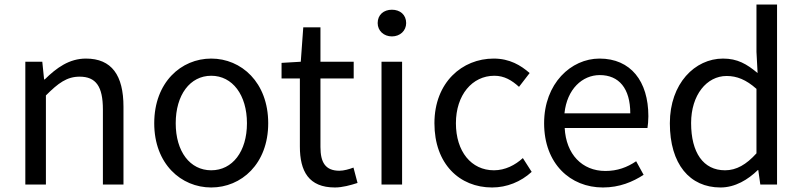

<svg xmlns="http://www.w3.org/2000/svg" viewBox="-20 -816 3549 849"><path d="M92 0H183V-394C238 -449 276 -477 332 -477C404 -477 435 -434 435 -332V0H526V-344C526 -483 474 -557 360 -557C286 -557 230 -516 178 -465H175L167 -543H92Z M914 13C1047 13 1166 -91 1166 -271C1166 -452 1047 -557 914 -557C781 -557 662 -452 662 -271C662 -91 781 13 914 13ZM914 -63C820 -63 757 -146 757 -271C757 -396 820 -481 914 -481C1008 -481 1072 -396 1072 -271C1072 -146 1008 -63 914 -63Z M1461 13C1494 13 1530 3 1561 -7L1543 -75C1525 -68 1500 -61 1481 -61C1418 -61 1397 -99 1397 -166V-469H1544V-543H1397V-695H1321L1310 -543L1225 -538V-469H1306V-168C1306 -59 1345 13 1461 13Z M1667 0H1758V-543H1667ZM1713 -655C1749 -655 1776 -680 1776 -714C1776 -751 1749 -773 1713 -773C1677 -773 1650 -751 1650 -714C1650 -680 1677 -655 1713 -655Z M2156 13C2221 13 2283 -12 2331 -56L2292 -117C2258 -86 2214 -63 2164 -63C2064 -63 1996 -146 1996 -271C1996 -396 2068 -481 2166 -481C2210 -481 2243 -461 2275 -432L2322 -493C2283 -527 2234 -557 2163 -557C2024 -557 1901 -452 1901 -271C1901 -91 2012 13 2156 13Z M2646 13C2720 13 2778 -12 2826 -43L2793 -103C2753 -76 2710 -60 2657 -60C2554 -60 2483 -134 2477 -250H2843C2845 -263 2847 -282 2847 -302C2847 -457 2769 -557 2631 -557C2505 -557 2386 -447 2386 -271C2386 -92 2502 13 2646 13ZM2476 -315C2487 -422 2555 -484 2632 -484C2717 -484 2767 -425 2767 -315Z M3166 13C3231 13 3288 -22 3331 -64H3333L3342 0H3416V-796H3325V-587L3330 -493C3282 -533 3241 -557 3177 -557C3053 -557 2942 -447 2942 -271C2942 -90 3030 13 3166 13ZM3186 -63C3090 -63 3036 -141 3036 -272C3036 -396 3105 -480 3193 -480C3238 -480 3279 -464 3325 -423V-138C3280 -88 3236 -63 3186 -63Z"/></svg>

Font: Source Han Sans KR Regular
Style: Regular
Weight: 400
Designer: Ryoko NISHIZUKA (kana & ideographs); Paul D. Hunt (Latin, Greek & Cyrillic); Wenlong ZHANG (bopomofo); Sandoll Communica
Foundry: Adobe Systems Incorporated
Version: Version 1.004;PS 1.004;hotconv 1.0.82;makeotf.lib2.5.63406